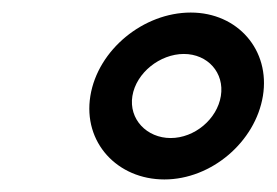

<svg xmlns="http://www.w3.org/2000/svg" viewBox="-20 -776 441 306"><path d="M124 -623C112 -549 167 -490 242 -490C317 -490 387 -550 399 -623C411 -696 359 -756 284 -756C209 -756 136 -697 124 -623ZM191 -623C197 -660 235 -690 273 -690C311 -690 338 -660 332 -623C326 -586 290 -556 252 -556C214 -556 185 -586 191 -623Z"/></svg>

Font: Charger Sport
Style: SeBdNrwObl
Weight: 600
Designer: Jasper
Foundry: Cannot Into Space Fonts
Version: Version 1.1